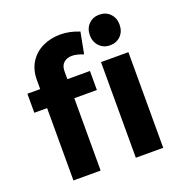

<svg xmlns="http://www.w3.org/2000/svg" viewBox="-138 -896 958 1015"><g transform="rotate(-20 341.0 -388.5)"><path d="M256 -559V-514H383V-407H256V0H103V-407H31V-514H103V-565Q103 -623 129.5 -664.5Q156 -706 201 -727.5Q246 -749 301 -749Q353 -749 407 -727L384 -607Q369 -613 352 -617.5Q335 -622 320 -622Q292 -622 274 -606Q256 -590 256 -559ZM454 -538H608V0H454ZM614 -691Q614 -653 590.5 -629Q567 -605 530 -605Q494 -605 470.5 -629.5Q447 -654 447 -691Q447 -729 470.5 -753Q494 -777 530 -777Q567 -777 590.5 -753Q614 -729 614 -691Z"/></g></svg>

Font: Montserrat SemiBold
Style: Regular
Weight: 600
Designer: Julieta Ulanovsky
Foundry: Julieta Ulanovsky
Version: Version 6.001